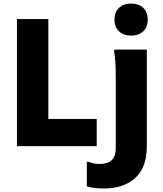

<svg xmlns="http://www.w3.org/2000/svg" viewBox="-20 -828 926 1088"><path d="M723 -626Q682 -626 655.5 -649.5Q629 -673 629 -717Q629 -761 655.5 -784.5Q682 -808 723 -808Q764 -808 790.5 -784.5Q817 -761 817 -717Q817 -673 790.5 -649.5Q764 -626 723 -626ZM76 0V-720H254V-154H528V0ZM570 240Q539 240 514.5 237Q490 234 472 228V89H482Q496 95 510 98Q524 101 546 101Q590 101 613 79.5Q636 58 636 11V-380Q636 -400 635.5 -430.5Q635 -461 632.5 -491Q630 -521 626 -539L629 -547H812V0Q812 122 746 181Q680 240 570 240Z"/></svg>

Font: Kufam
Style: Bold
Weight: 700
Designer: Wael Morcos, Artur Schmal
Foundry: Original Type
Version: Version 1.300; ttfautohint (v1.8.3)